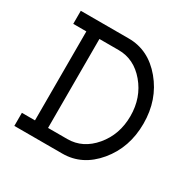

<svg xmlns="http://www.w3.org/2000/svg" viewBox="-146 -788 927 931"><g transform="rotate(30 317.5 -322.5)"><path d="M317.4 0H48.8V-73.2H122.1V-571.3H48.8V-644.5H317.4Q428.7 -644.5 507.3 -550Q585.9 -455.6 585.9 -322.3Q585.9 -188.5 507.3 -94.2Q428.7 0 317.4 0ZM303.2 -73.2Q389.6 -73.2 451.2 -146.2Q512.7 -219.2 512.7 -322.3Q512.7 -425.3 451.2 -498.3Q389.6 -571.3 303.2 -571.3H195.3V-73.2Z"/></g></svg>

Font: Catrinity
Style: Regular
Weight: 400
Designer: Alexander Lange
Foundry: High-Logic / Made with FontCreator
Version: Version 2.090;May 20, 2024;FontCreator 15.0.0.2974 64-bit